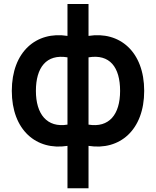

<svg xmlns="http://www.w3.org/2000/svg" viewBox="-20 -732 793 976"><path d="M323 9.5V225H430V9.5C588 34.5 713 -70.5 713 -270C713 -469.5 588 -574.5 430 -549.5V-711.5H323V-549.5C165 -574.5 40 -469.5 40 -270C40 -70.5 165 34.5 323 9.5ZM162.5 -270C162.5 -388 215 -458.5 323 -440.5V-98.5C219 -81.5 162.5 -151.5 162.5 -270ZM430 -98.5V-440.5C538 -458.5 590.5 -390.5 590.5 -270C590.5 -149 534 -81.5 430 -98.5Z"/></svg>

Font: Manrope
Style: Bold
Weight: 700
Designer: Mikhail Sharanda
Foundry: Mikhail Sharanda
Version: Version 4.505;FEAKit 1.0